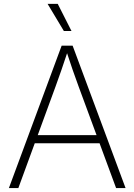

<svg xmlns="http://www.w3.org/2000/svg" viewBox="-20 -961 687 981"><path d="M25.4 0 294.9 -727.5H351.1L621.6 0H573.2L381.3 -520Q366.7 -559.6 350.8 -605.2Q335 -650.9 316.4 -708H329.1Q310.5 -650.9 294.4 -605Q278.3 -559.1 264.2 -520L73.7 0ZM141.6 -229V-270.5H505.4V-229ZM306.2 -802.7 223.1 -941.4H274.9L345.2 -802.7Z"/></svg>

Font: Inter 18pt ExtraLight
Style: Regular
Weight: 250
Designer: Rasmus Andersson
Foundry: rsms
Version: Version 4.001;git-66647c0bb